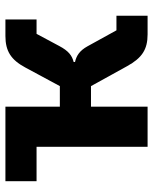

<svg xmlns="http://www.w3.org/2000/svg" viewBox="52 -617 565 709"><g transform="rotate(-90 334.5 -262.5)"><path d="M147 0H295V-209H371L445 -75C475 -21 506 0 562 0H631V-115H577L518 -222C502 -251 483 -263 460 -268V-273C484 -279 501 -292 519 -326L564 -410H617V-525H556C500 -525 468 -504 440 -452L371 -324H295V-525H20V-410H147Z"/></g></svg>

Font: LVC Sans
Style: Bold
Weight: 700
Designer: Mike Abbink, Paul van der Laan, Pieter van Rosmalen
Foundry: Bold Monday
Version: Version 3.0